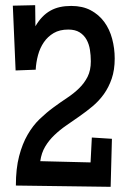

<svg xmlns="http://www.w3.org/2000/svg" viewBox="-20 -722 495 738"><path d="M420.9 -497.1Q420.9 -453.1 409.4 -419.7Q397.9 -386.2 379.2 -360.1Q360.4 -334 336.2 -313.7Q312 -293.5 286.1 -275.4Q260.3 -257.3 235.1 -240Q210 -222.7 189 -202.6Q168 -182.6 153.6 -158.4Q139.2 -134.3 134.8 -102.5L328.1 -97.7L333 -193.4L410.2 -188.5L405.3 -3.9L41 -8.8Q41 -74.2 53.5 -121.8Q65.9 -169.4 86.2 -204.3Q106.4 -239.3 132.3 -264.2Q158.2 -289.1 185.1 -308.8Q211.9 -328.6 237.8 -345.7Q263.7 -362.8 283.9 -382.6Q304.2 -402.3 316.7 -427Q329.1 -451.7 329.1 -486.3Q329.1 -508.8 325.7 -530.5Q322.3 -552.2 312.7 -569.6Q303.2 -586.9 286.1 -597.7Q269 -608.4 242.2 -608.4Q209.5 -608.4 186.5 -595Q163.6 -581.5 148.7 -559.8Q133.8 -538.1 126.2 -510.3Q118.7 -482.4 117.2 -454.1L40 -451.2L29.3 -700.2L115.2 -702.1L116.2 -621.1Q128.4 -642.1 142.6 -656.7Q156.7 -671.4 173.6 -680.9Q190.4 -690.4 210.2 -694.8Q230 -699.2 253.9 -699.2Q297.4 -699.2 328.9 -682.4Q360.4 -665.5 380.9 -637.5Q401.4 -609.4 411.1 -572.8Q420.9 -536.1 420.9 -497.1Z"/></svg>

Font: Maiden Orange
Style: Regular
Weight: 400
Designer: Astigmatic (AOETI)
Foundry: Astigmatic (AOETI)
Version: Version 1.001